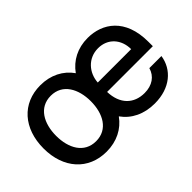

<svg xmlns="http://www.w3.org/2000/svg" viewBox="-83 -847 1152 1152"><g transform="rotate(-45 492.5 -271.0)"><path d="M301.8 11C388.8 11 458.8 -25.2 503.2 -87.4C547.9 -24.9 619.3 11 710.9 11C842 11 925.1 -62.5 940 -162.6H837.4C822.4 -108.7 776.3 -76.7 712 -76.7C621.1 -76.7 560.4 -135.3 557.2 -240.8H945.3V-278.4C945.3 -475.5 827.4 -552.6 703.5 -552.6C617.5 -552.6 548.3 -515.6 503.9 -453.1C459.9 -516 389.2 -552.6 301.8 -552.6C148.1 -552.6 47.6 -440 47.6 -270.2C47.6 -101.6 148.1 11 301.8 11ZM154.5 -270.6C154.5 -375 201.7 -463.8 301.8 -463.8C401.6 -463.8 448.9 -375 448.9 -270.6C448.9 -165.8 401.6 -78.1 301.8 -78.1C201.7 -78.1 154.5 -165.8 154.5 -270.6ZM557.5 -320.3C562.1 -397.7 618.3 -464.8 704.2 -464.8C786.6 -464.8 840.6 -403.8 840.9 -320.3Z"/></g></svg>

Font: Magic Ui Pro Medium
Style: Regular
Weight: 500
Designer: Stefan Endress, Andreas Faust
Version: Version 1.000;FEAKit 1.0